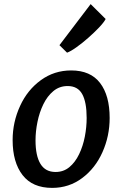

<svg xmlns="http://www.w3.org/2000/svg" viewBox="-20 -907 598 935"><path d="M234 8Q138 8 89.8 -54.5Q41.5 -117 41.5 -225Q41.5 -312.5 78 -391.5Q113.5 -469 178.8 -516.5Q244 -564 326.5 -564Q420.5 -564 467.2 -503Q514 -442 514 -332.5Q514 -244.5 479 -166Q444 -87.5 380 -39.8Q316 8 234 8ZM250.5 -69.5Q289.5 -69.5 318 -93.2Q346.5 -117 365.2 -156Q384 -195 393 -241.2Q402 -287.5 402 -332.5Q402 -410 380.2 -449Q358.5 -488 309.5 -488Q269.5 -488 240 -463.5Q210.5 -439 191.2 -399.5Q172 -360 162.5 -313.5Q153 -267 153 -223.5Q153 -148.5 177 -109Q201 -69.5 250.5 -69.5ZM306.5 -650.5 269.5 -687 421.5 -887 494.5 -814.5Q486 -798 462.5 -773.2Q439 -748.5 409.5 -722.5Q380 -696.5 352.2 -676.8Q324.5 -657 306.5 -650.5Z"/></svg>

Font: Merriweather Sans Italic
Style: Regular
Weight: 400
Italic angle: -7.5°
Designer: Eben Sorkin
Foundry: Eben Sorkin
Version: Version 1.008; ttfautohint (v1.7.19-72a1) -l 8 -r 50 -G 200 